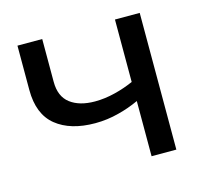

<svg xmlns="http://www.w3.org/2000/svg" viewBox="-83 -624 774 719"><g transform="rotate(-15 304.5 -265.0)"><path d="M420 0V-214Q381 -196 341 -186Q296 -174 249 -174Q153 -174 97.5 -219Q42 -264 42 -358V-530H138V-364Q138 -307 173.5 -280Q209 -253 269 -253Q307 -253 347 -263Q384 -272 420 -288V-530H516V0Z"/></g></svg>

Font: Montserrat Z Med
Style: Regular
Weight: 500
Designer: Julieta Ulanovsky
Foundry: Julieta Ulanovsky
Version: Version 8.000